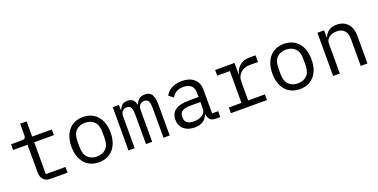

<svg xmlns="http://www.w3.org/2000/svg" viewBox="-20 -1420 4241 2155"><g transform="rotate(-20 2100.0 -343.0)"><path d="M325 0Q266 0 238.5 -33Q211 -66 211 -118V-448H39V-516H167Q193 -516 203.5 -526.5Q214 -537 214 -563V-698H291V-516H526V-448H291V-68H526V0Z M666 -258Q666 -319 682 -369Q698 -419 728.5 -454.5Q759 -490 802.5 -509Q846 -528 900 -528Q954 -528 997.5 -509Q1041 -490 1071.5 -454.5Q1102 -419 1118 -369Q1134 -319 1134 -258Q1134 -196 1118 -146.5Q1102 -97 1071.5 -61.5Q1041 -26 997.5 -7Q954 12 900 12Q846 12 802.5 -7Q759 -26 728.5 -61.5Q698 -97 682 -146.5Q666 -196 666 -258ZM1049 -221V-295Q1049 -379 1008 -419Q967 -459 900 -459Q833 -459 792 -419Q751 -379 751 -295V-221Q751 -137 792 -97Q833 -57 900 -57Q967 -57 1008 -97Q1049 -137 1049 -221Z M1254 0V-516H1328V-456H1332Q1344 -486 1366 -507Q1388 -528 1431 -528Q1476 -528 1498 -505.5Q1520 -483 1525 -447H1528Q1542 -482 1568 -505Q1594 -528 1640 -528Q1703 -528 1724.5 -484Q1746 -440 1746 -358V0H1672V-345Q1672 -411 1658.5 -436.5Q1645 -462 1609 -462Q1577 -462 1557 -441.5Q1537 -421 1537 -379V0H1463V-345Q1463 -411 1449.5 -436.5Q1436 -462 1401 -462Q1369 -462 1348.5 -441.5Q1328 -421 1328 -379V0Z M2295 0Q2248 0 2228 -24Q2208 -48 2203 -84H2198Q2181 -39 2143.5 -13.5Q2106 12 2043 12Q1962 12 1914 -30Q1866 -72 1866 -145Q1866 -217 1918.5 -256Q1971 -295 2088 -295H2198V-346Q2198 -403 2166 -431.5Q2134 -460 2075 -460Q2023 -460 1990 -439.5Q1957 -419 1937 -384L1883 -424Q1893 -444 1910 -463Q1927 -482 1952 -496.5Q1977 -511 2009 -519.5Q2041 -528 2080 -528Q2171 -528 2224.5 -482Q2278 -436 2278 -354V-70H2350V0ZM2198 -150V-235H2088Q2016 -235 1983 -215Q1950 -195 1950 -157V-136Q1950 -96 1978.5 -75.5Q2007 -55 2057 -55Q2088 -55 2113.5 -62.5Q2139 -70 2158 -82.5Q2177 -95 2187.5 -112.5Q2198 -130 2198 -150Z M2477 -68H2628V-448H2477V-516H2708V-386H2713Q2729 -447 2773.5 -481.5Q2818 -516 2887 -516H2959V-436H2862Q2793 -436 2750.5 -396Q2708 -356 2708 -291V-68H2908V0H2477Z M3066 -258Q3066 -319 3082 -369Q3098 -419 3128.5 -454.5Q3159 -490 3202.5 -509Q3246 -528 3300 -528Q3354 -528 3397.5 -509Q3441 -490 3471.5 -454.5Q3502 -419 3518 -369Q3534 -319 3534 -258Q3534 -196 3518 -146.5Q3502 -97 3471.5 -61.5Q3441 -26 3397.5 -7Q3354 12 3300 12Q3246 12 3202.5 -7Q3159 -26 3128.5 -61.5Q3098 -97 3082 -146.5Q3066 -196 3066 -258ZM3449 -221V-295Q3449 -379 3408 -419Q3367 -459 3300 -459Q3233 -459 3192 -419Q3151 -379 3151 -295V-221Q3151 -137 3192 -97Q3233 -57 3300 -57Q3367 -57 3408 -97Q3449 -137 3449 -221Z M3698 0V-516H3778V-432H3782Q3790 -451 3802 -468.5Q3814 -486 3831.5 -499Q3849 -512 3873 -520Q3897 -528 3929 -528Q4010 -528 4059 -476.5Q4108 -425 4108 -331V0H4028V-317Q4028 -388 3997 -422.5Q3966 -457 3906 -457Q3882 -457 3859 -451Q3836 -445 3818 -433Q3800 -421 3789 -402Q3778 -383 3778 -358V0Z"/></g></svg>

Font: IBM Plaex Mono
Style: Regular
Weight: 400
Designer: Mike Abbink, Paul van der Laan, Pieter van Rosmalen
Foundry: Bold Monday
Version: Version 2.003